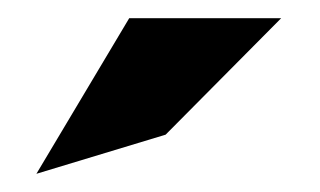

<svg xmlns="http://www.w3.org/2000/svg" viewBox="-20 -772 352 211"><path d="M20 -581 162 -624 289 -752H122Z"/></svg>

Font: Charger Sport
Style: UltNrw
Weight: 1000
Designer: Jasper
Foundry: Cannot Into Space Fonts
Version: Version 1.1